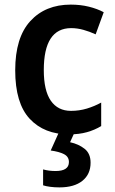

<svg xmlns="http://www.w3.org/2000/svg" viewBox="-20 -573 497 833"><path d="M280 10Q172 10 109 -57.5Q46 -125 46 -268Q46 -410 111.5 -481.5Q177 -553 287 -553Q329 -553 365.5 -544Q402 -535 430 -520L395 -424Q369 -436 342 -443.5Q315 -451 289 -451Q170 -451 170 -269Q170 -180 200.5 -136Q231 -92 288 -92Q324 -92 357 -102Q390 -112 419 -128V-26Q391 -9 357 0.5Q323 10 280 10ZM373 133Q373 183 337.5 211.5Q302 240 238 240Q216 240 197.5 237.5Q179 235 167 231V162Q192 169 221 169Q279 169 279 130Q279 107 258 96Q237 85 200 80L236 0H304L284 44Q321 52 347 72.5Q373 93 373 133Z"/></svg>

Font: Noto Sans Khmer SemiCondensed SemiBold
Style: Regular
Weight: 600
Width: 4
Designer: Danh Hong and the Monotype Design Team
Foundry: Monotype Imaging Inc.
Version: Version 2.004; ttfautohint (v1.8.4.7-5d5b)